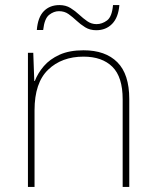

<svg xmlns="http://www.w3.org/2000/svg" viewBox="-20 -736 613 756"><path d="M90 0V-528H111L115 -417H117Q129 -448 152.5 -475.5Q176 -503 214.5 -520.5Q253 -538 309 -538Q395 -538 442 -491Q489 -444 489 -346V0H463V-345Q463 -433 422.5 -473Q382 -513 309 -513Q223 -513 169.5 -461.5Q116 -410 116 -302V0ZM125 -618Q129 -668 152.5 -692Q176 -716 214 -716Q239 -716 257.5 -704.5Q276 -693 291.5 -678.5Q307 -664 323.5 -652.5Q340 -641 360 -641Q382 -641 401.5 -655.5Q421 -670 425 -716H450Q446 -667 421.5 -642Q397 -617 359 -617Q334 -617 315.5 -628.5Q297 -640 281.5 -654.5Q266 -669 250 -680.5Q234 -692 212 -692Q192 -692 173.5 -677.5Q155 -663 150 -618Z"/></svg>

Font: Noto Sans Symbols Thin
Style: Regular
Weight: 250
Version: Version 2.002